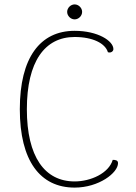

<svg xmlns="http://www.w3.org/2000/svg" viewBox="-20 -840 616 872"><path d="M319 -752C337 -752 353 -768 353 -786C353 -804 337 -820 319 -820C301 -820 285 -804 285 -786C285 -768 301 -752 319 -752ZM319 12C429 12 516 -55 516 -99C516 -112 505 -114 492 -114C474 -53 392 -16 319 -16C183 -16 102 -128 102 -344C102 -560 183 -672 319 -672C402 -672 458 -643 470 -603C482 -598 495 -606 495 -617C495 -654 425 -700 319 -700C162 -700 70 -578 70 -344C70 -110 162 12 319 12Z"/></svg>

Font: Arima Koshi Thin
Style: Regular
Weight: 250
Designer: Joana Correia and Natanael Gama
Foundry: NDISCOVER
Version: Version 1.019;PS 001.019;hotconv 1.0.88;makeotf.lib2.5.64775